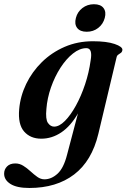

<svg xmlns="http://www.w3.org/2000/svg" viewBox="-76 -662 614 931"><path d="M401 -13.5Q369.5 118.5 283.5 184Q197.5 249.5 66.5 249.5Q5.5 249.5 -25.2 230Q-56 210.5 -56 180Q-56 159.5 -41.8 145Q-27.5 130.5 -1.5 130.5Q19 130.5 37.2 142Q55.5 153.5 72 168.8Q88.5 184 105 195.8Q121.5 207.5 139.5 207.5Q173 207.5 202.8 180.5Q232.5 153.5 249 89L302 -112Q267 -51 221.5 -20.2Q176 10.5 124 10.5Q71.5 10.5 41 -24.2Q10.5 -59 17 -132.5Q22.5 -196 51 -255Q79.5 -314 127 -360.8Q174.5 -407.5 237.5 -434.8Q300.5 -462 374.5 -462Q441 -462 479.8 -448.8Q518.5 -435.5 517.5 -420Q516.5 -410.5 510.5 -406Q504.5 -401.5 497.8 -397.2Q491 -393 489 -383ZM149 -134Q144 -83.5 156.5 -65.8Q169 -48 186.5 -48Q211.5 -48 239 -75.8Q266.5 -103.5 292 -149.8Q317.5 -196 336.5 -253Q355.5 -310 363.5 -369Q374 -428.5 343 -428.5Q310.5 -428.5 277.8 -402.5Q245 -376.5 217.2 -333.5Q189.5 -290.5 171.2 -238.2Q153 -186 149 -134ZM344.5 -508Q312.5 -508 298.2 -526.5Q284 -545 292 -575Q299.5 -604.5 323.5 -623Q347.5 -641.5 379.5 -641.5Q412 -641.5 426 -623Q440 -604.5 432 -575Q424 -545 400.2 -526.5Q376.5 -508 344.5 -508Z"/></svg>

Font: Fraunces 72pt SemiBold
Style: Italic
Weight: 600
Italic angle: -16°
Version: Version 1.000;[b76b70a41]